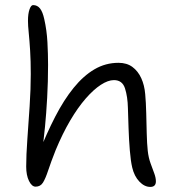

<svg xmlns="http://www.w3.org/2000/svg" viewBox="-20 -728 682 755"><path d="M571 7Q548 7 528 -14Q508 -35 500 -69Q494 -94 490.5 -136.5Q487 -179 485.5 -224.5Q484 -270 483 -303Q482 -348 471.5 -380.5Q461 -413 428 -413Q405 -413 376.5 -394.5Q348 -376 317 -340.5Q286 -305 256 -254Q226 -203 199 -138Q180 -90 169.5 -58Q159 -26 149 -10Q139 6 120 6Q105 6 94 -16.5Q83 -39 83 -73Q83 -117 87.5 -179.5Q92 -242 96.5 -310Q101 -378 101 -437Q101 -488 98.5 -528.5Q96 -569 93 -598.5Q90 -628 90 -646Q90 -674 96 -691Q102 -708 110 -708Q127 -708 137.5 -694.5Q148 -681 154 -653Q164 -609 166.5 -562Q169 -515 169 -473Q169 -407 165.5 -344Q162 -281 157 -230Q152 -179 148 -146.5Q144 -114 143 -109L131 -122Q163 -203 197 -269Q231 -335 269.5 -382.5Q308 -430 351.5 -455.5Q395 -481 446 -481Q479 -481 501 -464.5Q523 -448 535.5 -420.5Q548 -393 551 -358Q554 -325 555 -283.5Q556 -242 557 -202.5Q558 -163 561 -135Q564 -108 572 -86Q580 -64 586.5 -46.5Q593 -29 593 -15Q593 -4 587.5 1.5Q582 7 571 7Z"/></svg>

Font: Shantell Sans Light
Style: Regular
Weight: 300
Designer: Stephen Nixon, Anya Danilova, Shantell Martin
Foundry: Arrow Type
Version: Version 1.011;[c5ecc13dd]